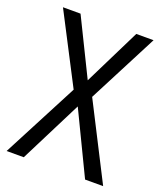

<svg xmlns="http://www.w3.org/2000/svg" viewBox="-133 -801 751 888"><g transform="rotate(20 242.5 -357.0)"><path d="M480.5 0H391.6L244.1 -306.2L89.8 0H5.4L199.7 -372.6L22.9 -713.9H109.4L246.1 -435.5L383.8 -713.9H468.8L291.5 -370.6Z"/></g></svg>

Font: Open Sans SemiCondensed
Style: Regular
Weight: 400
Width: 4
Designer: Monotype Design Team
Foundry: Monotype Imaging Inc.
Version: Version 3.000